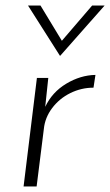

<svg xmlns="http://www.w3.org/2000/svg" viewBox="-20 -672 397 692"><path d="M143 -287Q168 -340 219 -370.5Q270 -401 324 -402L317 -356Q273 -356 233.5 -336.5Q194 -317 168 -282.5Q142 -248 138 -207L112 0H65L113 -391H154ZM357 -652 197 -471H196L81 -652H126L203 -525L312 -652Z"/></svg>

Font: Josefin Sans Light
Style: Italic
Weight: 300
Italic angle: -7°
Designer: Santiago Orozco
Foundry: Typemade
Version: Version 2.000